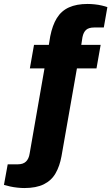

<svg xmlns="http://www.w3.org/2000/svg" viewBox="-105 -754 563 971"><path d="M18 197Q3 197 -16.5 195Q-36 193 -54 189Q-72 185 -85 181L-66 77H-15Q12 77 26.5 63Q41 49 45 22L120 -408H46L67 -527H142L149 -570Q160 -626 182.5 -662.5Q205 -699 243.5 -716.5Q282 -734 338 -734Q355 -734 374 -732Q393 -730 410 -726Q427 -722 438 -718L420 -615H372Q344 -615 330.5 -603Q317 -591 312 -566L306 -527H404L383 -408H284L206 36Q197 86 176 122.5Q155 159 116.5 178Q78 197 18 197Z"/></svg>

Font: Archivo SemiBold ExtraBold
Style: Italic
Weight: 800
Italic angle: -10°
Version: Version 2.001